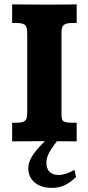

<svg xmlns="http://www.w3.org/2000/svg" viewBox="-20 -659 412 895"><path d="M36.6 0V-86.9H56.2Q81.5 -86.9 92 -93Q102.5 -99.1 104.7 -111.3Q106.9 -123.5 106.9 -141.6V-495.6Q106.9 -514.6 104.7 -527.1Q102.5 -539.6 91.8 -545.7Q81.1 -551.8 56.2 -551.8H36.6V-638.7Q80.6 -638.2 110.6 -637.9Q140.6 -637.7 168.9 -637.7Q208 -637.7 236.1 -637.7Q264.2 -637.7 287.8 -637.9Q311.5 -638.2 337.4 -638.7V-551.8H316.9Q293.9 -551.8 283.2 -546.1Q272.5 -540.5 269.5 -530Q266.6 -519.5 266.6 -505.4V-131.3Q266.6 -113.8 269 -104.2Q271.5 -94.7 282 -90.8Q292.5 -86.9 316.9 -86.9H337.4V0Q301.3 0 267.3 -0.5Q233.4 -1 185.1 -1Q140.1 -1 105.7 -0.5Q71.3 0 36.6 0ZM222.2 216.8Q170.9 216.8 141.4 191.4Q111.8 166 111.8 125.5Q111.8 95.2 132.8 64.2Q153.8 33.2 192.9 -4.9H248.5Q223.1 27.3 209.7 51.8Q196.3 76.2 196.3 99.1Q196.3 128.9 211.9 142.8Q227.5 156.7 252.4 156.7Q269.5 156.7 287.8 150.6Q306.2 144.5 327.1 132.8L334.5 166Q308.6 191.4 282 204.1Q255.4 216.8 222.2 216.8Z"/></svg>

Font: Kameron
Style: Regular
Weight: 400
Designer: Vernon Adams
Foundry: Vernon Adams
Version: Version 1.100